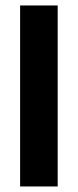

<svg xmlns="http://www.w3.org/2000/svg" viewBox="-20 -674 281 694"><path d="M188.5 -654.3H52.7V-122.1C52.7 -82 52.7 -40 52.7 0H188.5Z"/></svg>

Font: Sen-gleads
Style: Bold
Weight: 700
Designer: Kosal Sen, Philatype
Foundry: Philatype
Version: Version 1.004; ttfautohint (v1.8.3)